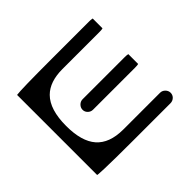

<svg xmlns="http://www.w3.org/2000/svg" viewBox="-120 -789 1001 1001"><g transform="rotate(45 381.0 -288.0)"><path d="M345.2 -561.5Q342.8 -555.2 342.8 -536.1V-226.6Q342.8 -210.9 354.5 -199.2Q366.2 -187.5 381.8 -187.5Q397.5 -187.5 408.7 -199.2Q419.9 -210.9 419.9 -226.6V-536.1Q419.9 -555.2 417.5 -561.5ZM80.1 -263.7Q80.1 -33.7 85.4 -1H675.8Q676.8 -5.4 677.2 -11.2L679.2 -51.3Q681.6 -118.2 681.6 -263.7V-536.1Q681.6 -552.2 669.9 -564.5Q658.7 -575.2 643.6 -575.2Q627.9 -575.2 616.2 -563.5Q604.5 -551.8 604.5 -536.1V-263.7Q604 -163.6 549.3 -115.5Q494.6 -67.4 380.9 -67.4Q259.8 -67.4 205.6 -121.6Q157.2 -169.9 157.2 -263.7V-536.1Q157.2 -555.2 154.8 -561.5H82.5L81.5 -557.1Q80.1 -549.8 80.1 -536.1Z"/></g></svg>

Font: YuPearl-Light
Style: Light
Weight: 300
Designer: Max Yao
Foundry: Max-Everyday
Version: Version 1.011; ttfautohint (v1.8.3)